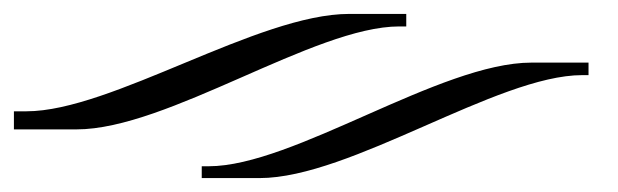

<svg xmlns="http://www.w3.org/2000/svg" viewBox="-29 -396 888 276"><path d="M735 -306C604 -306 393 -157 271 -157H261V-140H344C475 -140 686 -288 808 -288H817V-306ZM-9 -210H81C212 -210 423 -358 545 -358H555V-376H473C342 -376 131 -236 9 -236H-9Z"/></svg>

Font: FoglihtenDeH02
Style: Regular
Weight: 500
Designer: gluk (gluksza@wp.pl|www.glukfonts.pl)
Version: Version 0.68